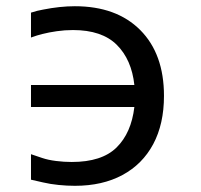

<svg xmlns="http://www.w3.org/2000/svg" viewBox="-20 -580 642 614"><path d="M219.7 14.2Q194.3 14.2 167.5 11.5Q140.6 8.8 117.7 3.4L79.1 -5.4V-86.9L115.2 -74.7Q133.8 -68.4 159.2 -65.2Q184.6 -62 209.5 -62Q305.7 -62 352.8 -108.4Q399.9 -154.8 409.7 -237.8H79.1V-308.1H409.7Q400.9 -389.6 353.3 -436.8Q305.7 -483.9 213.4 -483.9Q187 -483.9 161.6 -480.2Q136.2 -476.6 115.2 -471.2Q99.1 -467.3 79.1 -460V-539.6Q91.8 -543.5 99.1 -545.4Q106.4 -547.4 117.7 -549.3Q171.9 -560.1 219.2 -560.1Q352.5 -560.1 428.5 -483.9Q504.4 -407.7 504.4 -273.4Q504.4 -183.6 470 -119.1Q435.5 -54.7 371.6 -20.3Q307.6 14.2 219.7 14.2Z"/></svg>

Font: Vazir Code Hack
Style: Code-Hack
Weight: 400
Foundry: DejaVu fonts team - Redesigned by Saber Rastikerdar
Version: Version 1.1.2